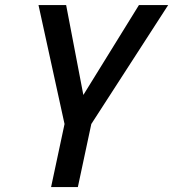

<svg xmlns="http://www.w3.org/2000/svg" viewBox="-20 -758 702 778"><path d="M661.5 -737.5 350 -255.5 295.5 0H187L241.5 -255.5L136 -737.5H248L328.5 -317H283L543 -737.5Z"/></svg>

Font: Epilogue Medium
Style: Italic
Weight: 500
Italic angle: -12°
Designer: Tyler Finck
Foundry: Etcetera Type Co
Version: Version 2.112